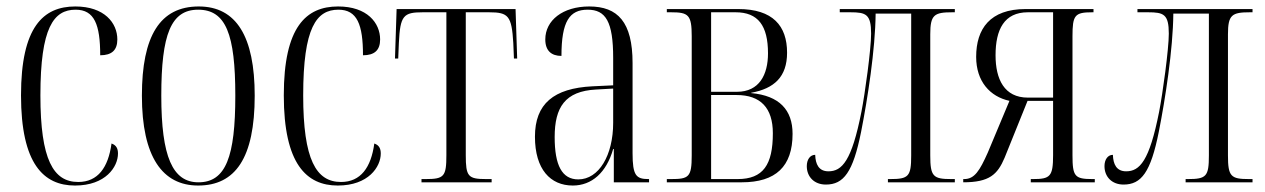

<svg xmlns="http://www.w3.org/2000/svg" viewBox="-20 -564 3915 594"><path d="M212 10C307 10 345 -48 345 -89C345 -104 340 -115 325 -120C315 -46 283 -1 222 -1C145 -1 105 -70 105 -269C105 -479 146 -534 214 -534C272 -534 290 -488 290 -393C326 -393 343 -409 343 -442C343 -493 303 -544 213 -544C114 -544 45 -481 45 -269C45 -57 115 10 212 10Z M593 10C708 10 768 -75 768 -268C768 -451 711 -544 595 -544C475 -544 419 -453 419 -268C419 -78 483 10 593 10ZM594 0C514 0 479 -79 479 -268C479 -458 509 -534 593 -534C679 -534 708 -458 708 -268C708 -80 679 0 594 0Z M1025 10C1120 10 1158 -48 1158 -89C1158 -104 1153 -115 1138 -120C1128 -46 1096 -1 1035 -1C958 -1 918 -70 918 -269C918 -479 959 -534 1027 -534C1085 -534 1103 -488 1103 -393C1139 -393 1156 -409 1156 -442C1156 -493 1116 -544 1026 -544C927 -544 858 -481 858 -269C858 -57 928 10 1025 10Z M1284 0H1501V-10H1484C1428 -10 1421 -18 1421 -84V-526H1493C1553 -526 1563 -515 1568 -431L1570 -383H1580L1575 -536H1207L1202 -383H1212L1214 -431C1218 -516 1228 -526 1288 -526H1361V-84C1361 -18 1354 -10 1297 -10H1284Z M1752 10C1811 10 1856 -30 1877 -103H1879V0H1988V-10H1986C1948 -10 1937 -21 1937 -90V-369C1937 -496 1891 -544 1803 -544C1721 -544 1667 -501 1667 -442C1667 -407 1686 -391 1717 -391C1717 -498 1742 -534 1798 -534C1854 -534 1877 -497 1877 -385V-300L1813 -297C1693 -291 1635 -243 1635 -141C1635 -40 1683 10 1752 10ZM1769 -9C1719 -9 1696 -52 1696 -140C1696 -232 1728 -282 1824 -287L1877 -290V-184C1877 -84 1833 -9 1769 -9Z M2043 0H2275C2380 0 2432 -49 2432 -150C2432 -224 2391 -268 2304 -276V-277C2375 -290 2415 -326 2415 -401C2415 -484 2371 -536 2264 -536H2043V-526H2056C2110 -526 2120 -518 2120 -452V-83C2120 -16 2111 -10 2056 -10H2043ZM2260 -280H2180V-526H2256C2325 -526 2356 -485 2356 -399C2356 -333 2329 -280 2260 -280ZM2262 -10H2180V-270H2259C2333 -270 2371 -230 2371 -152C2371 -54 2341 -10 2262 -10Z M2535 7C2590 7 2619 -31 2644 -156C2664 -257 2688 -411 2689 -522H2799V-83C2799 -18 2791 -10 2734 -10H2727V0H2934V-10H2923C2867 -10 2858 -18 2858 -83V-458C2858 -518 2870 -526 2926 -526H2934V-536H2578V-526H2611C2659 -526 2675 -520 2675 -460C2675 -412 2656 -274 2645 -218C2615 -66 2585 -34 2543 -34C2513 -34 2503 -56 2502 -85C2486 -85 2476 -70 2476 -50C2476 -17 2499 7 2535 7Z M2960 0C3041 0 3066 -24 3088 -76L3159 -252H3238V-84C3238 -18 3229 -10 3176 -10H3169V0H3367V-10H3360C3305 -10 3298 -18 3298 -84V-452C3298 -517 3305 -526 3359 -526H3363V-536H3153C3043 -536 3000 -475 3000 -388C3000 -312 3043 -265 3103 -252L3036 -92C3011 -36 2995 -10 2963 -10H2960ZM3160 -262C3087 -262 3060 -319 3060 -393C3060 -473 3087 -526 3160 -526H3238V-262Z M3456 7C3511 7 3540 -31 3565 -156C3585 -257 3609 -411 3610 -522H3720V-83C3720 -18 3712 -10 3655 -10H3648V0H3855V-10H3844C3788 -10 3779 -18 3779 -83V-458C3779 -518 3791 -526 3847 -526H3855V-536H3499V-526H3532C3580 -526 3596 -520 3596 -460C3596 -412 3577 -274 3566 -218C3536 -66 3506 -34 3464 -34C3434 -34 3424 -56 3423 -85C3407 -85 3397 -70 3397 -50C3397 -17 3420 7 3456 7Z"/></svg>

Font: Noto Serif Display ExtraCondensed Light
Style: Regular
Weight: 300
Width: 2
Designer: Monotype Design Team
Foundry: Monotype Imaging Inc.
Version: Version 2.009